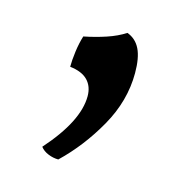

<svg xmlns="http://www.w3.org/2000/svg" viewBox="-58 -161 383 400"><g transform="rotate(15 134.0 39.0)"><path d="M171 -107Q190 -100 199 -81.5Q208 -63 208 -30Q208 30 176 86.5Q144 143 100 185Q89 185 78 180.5Q67 176 61 168Q125 96 125 42Q125 21 112.5 8Q100 -5 74 -8Q74 -22 76.5 -41Q79 -60 84 -76Q109 -81 131.5 -88.5Q154 -96 171 -107Z"/></g></svg>

Font: Vollkorn Medium
Style: Regular
Weight: 500
Designer: Friedrich Althausen
Foundry: Friedrich Althausen
Version: Version 5.000